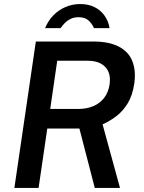

<svg xmlns="http://www.w3.org/2000/svg" viewBox="-20 -928 709 948"><path d="M51 0 157 -723H440Q519.5 -723 567.8 -697.2Q616 -671.5 634 -624.8Q652 -578 643 -515.5Q634.5 -457.5 610.8 -418.2Q587 -379 554.2 -354.2Q521.5 -329.5 486.5 -314L572.5 0H448L372 -293.5H213.5L170.5 0ZM228 -390H365.5Q408.5 -390 441.5 -404.2Q474.5 -418.5 495 -445.8Q515.5 -473 521 -511Q529 -567 499.5 -597.5Q470 -628 414 -628H262.5ZM202.5 -789Q217.5 -825.5 243.2 -852Q269 -878.5 303 -893.2Q337 -908 376.5 -908Q417 -908 447.5 -892.5Q478 -877 496.8 -850Q515.5 -823 521 -789H444Q435.5 -809.5 418 -826.2Q400.5 -843 368 -843Q345.5 -843 328.8 -834.8Q312 -826.5 299.8 -814Q287.5 -801.5 279 -789Z"/></svg>

Font: Public Sans Thin SemiBold
Style: Italic
Weight: 600
Italic angle: -8°
Version: Version 2.001